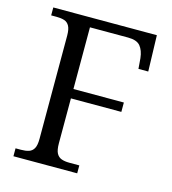

<svg xmlns="http://www.w3.org/2000/svg" viewBox="-107 -802 799 890"><g transform="rotate(15 292.5 -357.0)"><path d="M39 0V-38H65Q87 -38 102.5 -43Q118 -48 126.5 -63Q135 -78 135 -109V-604Q135 -635 126.5 -650.5Q118 -666 102.5 -671Q87 -676 65 -676H39V-714H536L541 -541H494L490 -591Q486 -628 469 -648.5Q452 -669 410 -669H227V-373H469V-328H227V-113Q227 -80 235.5 -64.5Q244 -49 259.5 -43.5Q275 -38 297 -38H345V0Z"/></g></svg>

Font: Noto Serif Hentaigana EL
Style: Regular
Weight: 400
Designer: Kazuhiro Yamada
Foundry: nipponia
Version: Version 1.000